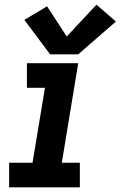

<svg xmlns="http://www.w3.org/2000/svg" viewBox="-20 -800 515 820"><path d="M19 0H321V-105H244L314 -530H95V-425H172L119 -105H19ZM194 -568H314L475 -708L392 -780L265 -644L181 -773L84 -715Z"/></svg>

Font: Iosevka Sparkle Oblique
Style: Bold
Weight: 700
Italic angle: -9°
Designer: Belleve Invis
Foundry: Belleve Invis
Version: Version 4.5.0; ttfautohint (v1.8.3)